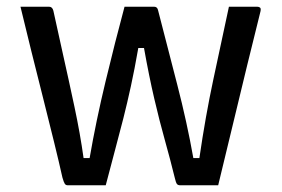

<svg xmlns="http://www.w3.org/2000/svg" viewBox="-20 -552 840 572"><path d="M351 -532H439Q449 -532 451 -521Q479 -412 508 -300Q537 -188 556 -81H574Q592 -205 615.5 -315Q639 -425 662 -532H746Q751 -532 754.5 -529.5Q758 -527 756 -518Q738 -446 716.5 -358Q695 -270 673 -178Q651 -86 630 0H517Q510 0 507 -4Q504 -8 501 -21Q487 -78 471 -135Q455 -192 439.5 -258.5Q424 -325 409 -409H392Q381 -346 370 -295.5Q359 -245 347.5 -199.5Q336 -154 323 -106Q310 -58 295 0H182Q176 0 173 -4.5Q170 -9 166 -23Q156 -68 141 -129Q126 -190 108.5 -259.5Q91 -329 73.5 -399Q56 -469 41 -532H126Q136 -532 139 -520Q151 -464 168 -388.5Q185 -313 202 -233Q219 -153 229 -81H247Q266 -191 294.5 -309.5Q323 -428 351 -532Z"/></svg>

Font: Recursive Sn Lnr St
Style: Regular
Weight: 400
Version: Version 1.079;hotconv 1.0.112;makeotfexe 2.5.65598; ttfautoh